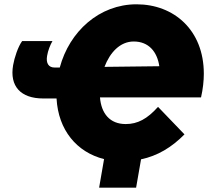

<svg xmlns="http://www.w3.org/2000/svg" viewBox="-20 -737 969 893"><path d="M181 -279H243C251 -132 337 -29 464 3L441 136H613L636 4C712 -12 778 -51 838 -112L715 -240C665 -184 620 -160 565 -160C490 -160 451 -210 445 -284H915C924 -323 928 -362 928 -394C928 -598 788 -717 615 -717C442 -717 303 -591 258 -423H233C207 -423 193 -442 199 -477C203 -502 214 -529 224 -546H83C64 -520 47 -469 41 -434C24 -336 76 -279 181 -279ZM466 -426C491 -492 538 -544 602 -544C671 -544 711 -497 721 -429Z"/></svg>

Font: Fixel Text 20240404 Black
Style: Italic
Weight: 900
Width: 4
Italic angle: -10°
Designer: AlfaBravo + MacPaw
Foundry: Kyrylo Tkachov, Marchela Mozhyna, Serhii Makarenko, Maria Weinstein, Zakhar Kryvoshyya
Version: Version 1.211;Glyphs 3.2 (3225)